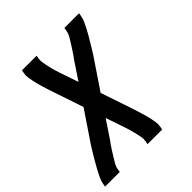

<svg xmlns="http://www.w3.org/2000/svg" viewBox="-201 -663 1001 1001"><g transform="rotate(-45 299.5 -162.5)"><path d="M-1 205 2 187Q5 170 12.5 153.5Q20 137 28.5 121.5Q37 106 45.5 90.5Q54 75 63.5 59.5Q73 44 82 28.5Q91 13 101 -2L213 -168L157 -334Q152 -348 147.5 -362.5Q143 -377 138.5 -391.5Q134 -406 130 -420.5Q126 -435 123 -450Q120 -465 117.5 -480.5Q115 -496 118 -512L121 -530H229L226 -512Q224 -498 226 -485.5Q228 -473 230.5 -460.5Q233 -448 236 -436Q239 -424 242.5 -411.5Q246 -399 250 -387.5Q254 -376 258 -364L287 -279L351 -375Q352 -377 353.5 -379Q355 -381 357 -383Q359 -385 360 -387Q361 -389 362 -391H363Q373 -406 382.5 -420.5Q392 -435 401.5 -450Q411 -465 419.5 -480Q428 -495 431 -512L434 -530H542L539 -512Q536 -495 528.5 -478.5Q521 -462 513 -446.5Q505 -431 496 -415.5Q487 -400 477.5 -384.5Q468 -369 459 -353.5Q450 -338 440 -323L328 -157L384 9Q389 23 393.5 37.5Q398 52 402.5 66.5Q407 81 411 95.5Q415 110 418 125Q421 140 423.5 155.5Q426 171 423 187L420 205H312L315 187Q318 173 316 160.5Q314 148 311 135.5Q308 123 305 111Q302 99 298.5 86.5Q295 74 291 62.5Q287 51 283 39L254 -46L190 50Q189 52 187.5 54Q186 56 184 58Q183 60 181.5 62Q180 64 179 66H178Q168 81 158.5 95.5Q149 110 140 125Q131 140 122 155Q113 170 110 187L107 205Z"/></g></svg>

Font: Iosevka Slab Semibold Extended
Style: Italic
Weight: 600
Width: 7
Italic angle: -9°
Monospace: yes
Designer: Belleve Invis
Foundry: Belleve Invis
Version: Version 11.1.0; ttfautohint (v1.8.3)